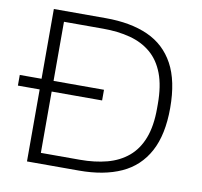

<svg xmlns="http://www.w3.org/2000/svg" viewBox="-77 -768 895 851"><g transform="rotate(10 370.5 -343.0)"><path d="M0 -324V-372H379V-324ZM98 0V-686H332Q444 -686 522 -651Q600 -616 641 -540.5Q682 -465 682 -343Q682 -223 641 -147Q600 -71 522 -35.5Q444 0 332 0ZM152 -48H328Q395 -48 449.5 -62.5Q504 -77 543.5 -110Q583 -143 604 -197.5Q625 -252 625 -331V-351Q625 -433 604 -488Q583 -543 544 -576Q505 -609 450.5 -623.5Q396 -638 328 -638H152Z"/></g></svg>

Font: Archivo SemiBold Thin
Style: Regular
Weight: 250
Version: Version 2.001